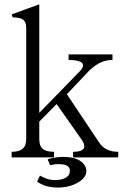

<svg xmlns="http://www.w3.org/2000/svg" viewBox="-20 -717 582 876"><path d="M33.2 1H226.6V-24.4Q190.4 -24.4 174.8 -38.1Q159.2 -50.8 159.2 -83V-162.1L238.3 -242.2L356.4 -74.2Q372.1 -46.9 357.4 -34.2Q345.7 -24.4 313.5 -24.4V1H519.5V-24.4Q489.3 -24.4 467.8 -35.2Q445.3 -45.9 430.7 -69.3L285.2 -287.1L389.6 -397.5Q418 -421.9 436.5 -430.7Q461.9 -443.4 493.2 -443.4V-468.8H293V-443.4Q336.9 -443.4 352.5 -431.6Q368.2 -418 345.7 -393.6L159.2 -202.1V-697.3L33.2 -651.4L38.1 -637.7Q69.3 -637.7 83 -628.9Q99.6 -618.2 99.6 -590.8V-83Q99.6 -51.8 83 -38.1Q67.4 -24.4 33.2 -24.4ZM208 36.1H215.8Q221.7 33.2 233.4 32.2Q239.3 32.2 252 32.2Q275.4 32.2 287.1 40Q298.8 46.9 298.8 62.5Q298.8 84 278.3 94.7Q260.7 104.5 232.4 104.5Q210.9 104.5 193.4 98.6Q178.7 93.8 162.1 84L149.4 112.3Q166 123 184.6 129.9Q211.9 138.7 244.1 138.7Q295.9 138.7 335 116.2Q374 93.8 374 64.5Q374 38.1 349.6 19.5Q321.3 -1 271.5 -1Q256.8 -2 237.3 1Q214.8 3.9 197.3 9.8Z"/></svg>

Font: Batang
Style: Regular
Weight: 400
Version: Version 2.21